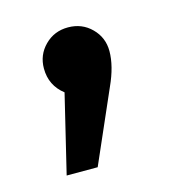

<svg xmlns="http://www.w3.org/2000/svg" viewBox="-58 -178 357 394"><g transform="rotate(-15 120.0 19.5)"><path d="M119.1 -127Q148.9 -127 168.9 -106.9Q189 -86.9 189 -58.1Q189 -26.4 170.9 13.2L104 166H38.1L78.1 0Q49.8 -22 49.8 -58.1Q49.8 -86.9 69.8 -106.9Q89.8 -127 119.1 -127Z"/></g></svg>

Font: FiraGO
Style: Regular
Weight: 400
Designer: bBox Type
Foundry: bBox Type GmbH
Version: Version 1.001;PS 001.001;hotconv 1.0.88;makeotf.lib2.5.64775